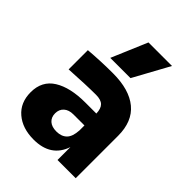

<svg xmlns="http://www.w3.org/2000/svg" viewBox="-237 -942 1073 1073"><g transform="rotate(45 300.0 -405.0)"><path d="M400 -102Q361 14 225 14Q136 14 81 -33Q26 -80 26 -162Q26 -251 95 -294Q164 -337 283 -337H370Q369 -375 351.5 -392.5Q334 -410 295 -410Q220 -410 86 -402V-554Q182 -562 277 -562Q406 -562 475 -505Q544 -448 544 -335V0H400ZM283 -108Q322 -108 344.5 -130Q367 -152 370 -204V-243H283Q247 -243 226.5 -224.5Q206 -206 206 -175Q206 -144 226 -126Q246 -108 283 -108ZM295 -824H481L365 -612H205Z"/></g></svg>

Font: Sora-SIA ExtraBold
Style: Regular
Weight: 800
Designer: Jonathan Barnbrook, Julián Moncada
Foundry: Barnbrook Fonts
Version: Version 2.000